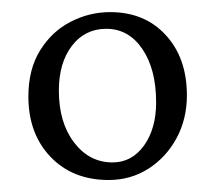

<svg xmlns="http://www.w3.org/2000/svg" viewBox="-20 -486 359 320"><path d="M161.1 -186Q101.1 -186 64.2 -224.6Q27.3 -263.2 27.3 -325.2Q27.3 -370.6 46.9 -402.1Q66.4 -433.6 97.7 -449.7Q128.9 -465.8 163.6 -465.8Q221.2 -465.8 256.3 -427.5Q291.5 -389.2 291.5 -327.1Q291.5 -287.6 274.2 -255.6Q256.8 -223.6 227.3 -204.8Q197.8 -186 161.1 -186ZM167.5 -215.3Q199.7 -215.3 220 -243.4Q240.2 -271.5 240.2 -315.4Q240.2 -370.6 217.3 -404.3Q194.3 -438 157.2 -438Q121.6 -438 99.9 -409.7Q78.1 -381.3 78.1 -335Q78.1 -281.7 103.5 -248.5Q128.9 -215.3 167.5 -215.3Z"/></svg>

Font: Lateef ExtraLight
Style: Regular
Weight: 200
Designer: SIL International
Foundry: SIL International
Version: Version 4.200